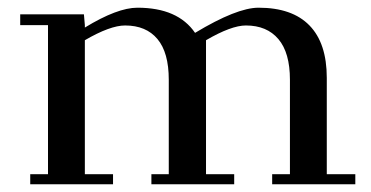

<svg xmlns="http://www.w3.org/2000/svg" viewBox="-20 -476 958 496"><path d="M32.2 -411.1V-439H196.8L199.2 -411.1V-404.8Q283.2 -456.1 335 -456.1Q439.5 -456.1 483.9 -391.1Q591.8 -456.1 647.9 -456.1Q734.9 -456.1 779.5 -410.2Q824.2 -364.3 824.2 -274.9V-25.9H897.9V0H683.1V-25.9H729V-270Q729 -339.8 699.2 -375Q669.4 -410.2 615.2 -410.2Q577.6 -410.2 512.2 -372.1V-25.9H585V0H371.1V-25.9H416V-270Q416 -340.3 386.7 -375.2Q357.4 -410.2 303.2 -410.2Q264.6 -410.2 199.2 -372.1V-25.9H272V0H58.1V-25.9H104V-411.1Z"/></svg>

Font: Dehuti
Style: Bold
Weight: 700
Version: Version 1.2